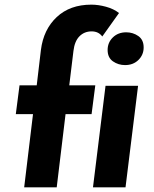

<svg xmlns="http://www.w3.org/2000/svg" viewBox="-20 -806 664 826"><path d="M122 -315H48L64 -439H138L156 -591Q167 -679 224 -732.5Q281 -786 373 -786Q403 -786 436 -777Q469 -768 492 -750L420 -649Q404 -671 374 -671Q343 -671 322 -650Q301 -629 296 -587L278 -439H390L374 -315H262L224 0H84ZM523 -667Q552 -667 575 -651Q598 -635 598 -602Q598 -570 575.5 -548Q553 -526 518 -526Q489 -526 466 -542Q443 -558 443 -591Q443 -623 465.5 -645Q488 -667 523 -667ZM574 -437 520 0H380L434 -437Z"/></svg>

Font: Josefin Sans
Style: Bold Italic
Weight: 700
Italic angle: -7°
Designer: Santiago Orozco
Foundry: Typemade
Version: Version 2.000